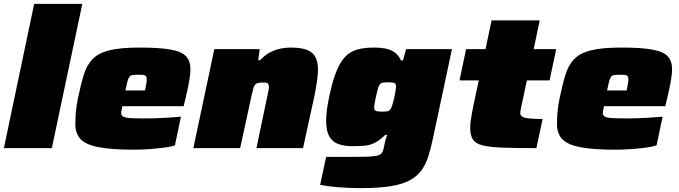

<svg xmlns="http://www.w3.org/2000/svg" viewBox="-20 -763 3498 989"><path d="M0 0 156 -743H404L247 0Z M670 8Q553 8 487 -5Q421 -18 394.5 -47Q368 -76 368 -123Q368 -151 370.5 -183Q373 -215 381 -254Q396 -327 411.5 -377.5Q427 -428 457 -459Q487 -490 544 -504Q601 -518 698 -518Q803 -518 860 -507.5Q917 -497 939 -472.5Q961 -448 961 -406Q961 -387 956.5 -358.5Q952 -330 946 -302Q940 -274 935 -254L926 -216H610Q608 -204 606 -195Q604 -186 604 -179Q605 -168 615.5 -162Q626 -156 654.5 -154.5Q683 -153 737 -153Q757 -153 785 -154Q813 -155 845.5 -157Q878 -159 912 -162L881 -14Q860 -7 825 -2.5Q790 2 750 5Q710 8 670 8ZM626 -297H727L730 -313Q733 -329 734.5 -338Q736 -347 736 -355Q736 -366 731.5 -371Q727 -376 718 -377Q709 -378 693 -378Q674 -378 663.5 -376.5Q653 -375 647 -367.5Q641 -360 636.5 -343.5Q632 -327 626 -297Z M976 0 1084 -510H1318L1310 -453H1320Q1345 -480 1372.5 -494Q1400 -508 1427 -513Q1454 -518 1476 -518Q1533 -518 1563.5 -505Q1594 -492 1606 -466.5Q1618 -441 1618 -403Q1618 -381 1612.5 -342.5Q1607 -304 1599 -266L1541 0H1301L1353 -249Q1357 -266 1361 -286Q1365 -306 1365 -314Q1365 -325 1362 -330Q1359 -335 1353 -336.5Q1347 -338 1337 -338Q1321 -338 1311 -336Q1301 -334 1295 -328Q1289 -322 1285.5 -309.5Q1282 -297 1277 -276L1217 0Z M1839 206Q1802 206 1762 204Q1722 202 1687.5 198Q1653 194 1629 189L1660 45Q1684 45 1708 45Q1732 45 1756 45Q1780 45 1804 45Q1857 45 1887 43.5Q1917 42 1931.5 36Q1946 30 1951.5 16.5Q1957 3 1961 -22Q1963 -31 1966 -42.5Q1969 -54 1974 -68H1964Q1936 -40 1911 -27.5Q1886 -15 1858.5 -12.5Q1831 -10 1795 -10Q1752 -10 1721.5 -21.5Q1691 -33 1675.5 -61.5Q1660 -90 1660 -141Q1660 -167 1664 -198Q1668 -229 1676 -266Q1692 -342 1711 -391Q1730 -440 1755.5 -468Q1781 -496 1817.5 -507Q1854 -518 1906 -518Q1936 -518 1962.5 -513.5Q1989 -509 2010.5 -495Q2032 -481 2045 -452H2056L2072 -510H2308L2211 -54Q2200 -2 2187 40Q2174 82 2152 113Q2130 144 2092 165Q2054 186 1992.5 196Q1931 206 1839 206ZM1949 -188Q1965 -188 1974 -189.5Q1983 -191 1988.5 -197Q1994 -203 1998 -214Q2001 -223 2004.5 -234.5Q2008 -246 2010.5 -259Q2013 -272 2015.5 -284Q2018 -296 2019 -305Q2020 -314 2020 -318Q2020 -332 2011 -335.5Q2002 -339 1981 -339Q1963 -339 1953 -337.5Q1943 -336 1937 -329Q1931 -322 1926.5 -306.5Q1922 -291 1916 -263Q1912 -244 1909.5 -229.5Q1907 -215 1907 -210Q1907 -200 1911 -195.5Q1915 -191 1924.5 -189.5Q1934 -188 1949 -188Z M2743 0Q2637 0 2570 -2.5Q2503 -5 2466.5 -14Q2430 -23 2416 -44.5Q2402 -66 2402 -103Q2402 -118 2404 -135Q2406 -152 2409.5 -172.5Q2413 -193 2418 -216L2446 -349H2347L2381 -510H2481L2512 -658H2760L2729 -510H2845L2811 -349H2694L2663 -203Q2662 -199 2661.5 -194.5Q2661 -190 2660.5 -186.5Q2660 -183 2660 -180Q2660 -169 2669.5 -162.5Q2679 -156 2704 -153Q2729 -150 2775 -150Z M3151 8Q3034 8 2968 -5Q2902 -18 2875.5 -47Q2849 -76 2849 -123Q2849 -151 2851.5 -183Q2854 -215 2862 -254Q2877 -327 2892.5 -377.5Q2908 -428 2938 -459Q2968 -490 3025 -504Q3082 -518 3179 -518Q3284 -518 3341 -507.5Q3398 -497 3420 -472.5Q3442 -448 3442 -406Q3442 -387 3437.5 -358.5Q3433 -330 3427 -302Q3421 -274 3416 -254L3407 -216H3091Q3089 -204 3087 -195Q3085 -186 3085 -179Q3086 -168 3096.5 -162Q3107 -156 3135.5 -154.5Q3164 -153 3218 -153Q3238 -153 3266 -154Q3294 -155 3326.5 -157Q3359 -159 3393 -162L3362 -14Q3341 -7 3306 -2.5Q3271 2 3231 5Q3191 8 3151 8ZM3107 -297H3208L3211 -313Q3214 -329 3215.5 -338Q3217 -347 3217 -355Q3217 -366 3212.5 -371Q3208 -376 3199 -377Q3190 -378 3174 -378Q3155 -378 3144.5 -376.5Q3134 -375 3128 -367.5Q3122 -360 3117.5 -343.5Q3113 -327 3107 -297Z"/></svg>

Font: Saira Expanded Black
Style: Italic
Weight: 900
Width: 7
Italic angle: -12°
Designer: Hector Gatti with collaboration of the Omnibus-Type team
Foundry: Omnibus-Type
Version: Version 1.101